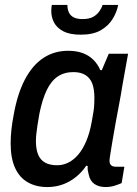

<svg xmlns="http://www.w3.org/2000/svg" viewBox="-20 -743 555 775"><path d="M171 12Q125 12 91.5 -7.5Q58 -27 40.5 -66Q23 -105 23 -164Q23 -191 26 -219Q29 -247 35 -278Q50 -364 80.5 -422Q111 -480 155 -509Q199 -538 255 -538Q288 -538 313 -529Q338 -520 356 -502.5Q374 -485 385 -460H391L419 -526H497L474 -398Q469 -365 461.5 -326Q454 -287 447 -248.5Q440 -210 434.5 -177Q429 -144 425.5 -122Q422 -100 422 -95Q422 -82 428.5 -76Q435 -70 448 -70H482L471 -4Q460 1 443 6.5Q426 12 406 12Q379 12 361 -0.5Q343 -13 338 -39Q336 -46 334.5 -54.5Q333 -63 334 -73L328 -74Q301 -34 260.5 -11Q220 12 171 12ZM211 -76Q234 -76 255.5 -86.5Q277 -97 295.5 -118.5Q314 -140 328 -173Q342 -206 350 -250Q355 -276 357.5 -293.5Q360 -311 360.5 -324.5Q361 -338 361 -348Q361 -383 352.5 -405.5Q344 -428 325 -440Q306 -452 276 -452Q240 -452 213.5 -434.5Q187 -417 169 -380Q151 -343 139 -284Q134 -256 131 -236Q128 -216 126.5 -201Q125 -186 125 -174Q125 -123 146 -99.5Q167 -76 211 -76ZM306 -603Q262 -603 236 -616.5Q210 -630 198.5 -651.5Q187 -673 187 -698Q187 -704 187.5 -710.5Q188 -717 189 -723H252Q252 -704 259 -691Q266 -678 279.5 -672Q293 -666 313 -666Q340 -666 356 -675Q372 -684 381.5 -698Q391 -712 394 -723H457Q452 -695 435 -667Q418 -639 387 -621Q356 -603 306 -603Z"/></svg>

Font: Archivo SemiCondensed Medium
Style: Italic
Weight: 500
Width: 4
Italic angle: -10°
Designer: Hector Gatti
Foundry: Omnibus-Type
Version: Version 2.001